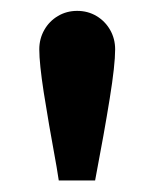

<svg xmlns="http://www.w3.org/2000/svg" viewBox="-20 -793 278 346"><path d="M82 -492.2Q66.9 -574.7 58.8 -626.7Q50.8 -678.7 50.8 -704.1Q50.8 -723.1 59.8 -739Q68.8 -754.9 84.5 -764.2Q100.1 -773.4 119.1 -773.4Q138.2 -773.4 153.8 -764.2Q169.4 -754.9 178.5 -739Q187.5 -723.1 187.5 -704.1Q187.5 -675.8 177.7 -615.2Q168 -554.7 151.4 -467.8H85.9Z"/></svg>

Font: Reddit Sans Fudge
Style: Bold
Weight: 700
Designer: Stephen Hutchings
Foundry: Reddit
Version: Version 1.013